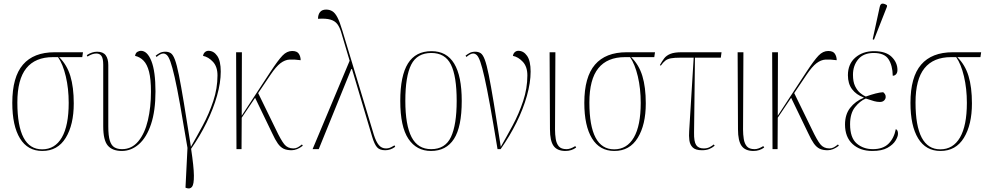

<svg xmlns="http://www.w3.org/2000/svg" viewBox="-20 -825 5465 1062"><path d="M214 10Q133 10 90.5 -59.5Q48 -129 48 -256Q48 -399 107 -467.5Q166 -536 282 -536H439L435 -509H307Q350 -467 369 -405Q388 -343 388 -253Q388 -135 343.5 -62.5Q299 10 214 10ZM213 1Q284 1 322 -64.5Q360 -130 360 -256Q360 -335 344 -402.5Q328 -470 301 -509H273Q175 -509 125.5 -447.5Q76 -386 76 -258Q76 1 213 1Z M654 10Q602 10 576.5 -19.5Q551 -49 551 -126V-467Q551 -501 541.5 -515Q532 -529 513 -529Q490 -529 464 -512L460 -520Q489 -539 517 -539Q550 -539 564.5 -519.5Q579 -500 579 -465V-126Q579 -74 587.5 -47Q596 -20 613 -10Q630 0 655 0Q709 0 745 -43.5Q781 -87 798 -159.5Q815 -232 815 -318Q815 -387 804.5 -428Q794 -469 774 -489.5Q754 -510 727 -516Q730 -533 740.5 -538.5Q751 -544 759 -544Q795 -544 817.5 -487Q840 -430 840 -319Q840 -212 815.5 -138.5Q791 -65 748.5 -27.5Q706 10 654 10Z M1011 215 1006 213 1017 -7Q993 -151 976 -246.5Q959 -342 946 -398.5Q933 -455 923 -483Q913 -511 903.5 -520Q894 -529 883 -529Q875 -529 865 -523.5Q855 -518 846 -510L841 -517Q851 -525 863.5 -532Q876 -539 895 -539Q912 -539 924.5 -531Q937 -523 947.5 -495Q958 -467 969.5 -410Q981 -353 997 -256.5Q1013 -160 1036 -13Q1067 -67 1101.5 -131Q1136 -195 1159.5 -265.5Q1183 -336 1183 -408Q1183 -456 1158 -483Q1133 -510 1103 -516Q1105 -529 1113.5 -536.5Q1122 -544 1133 -544Q1162 -544 1181.5 -516Q1201 -488 1201 -429Q1201 -368 1180.5 -295.5Q1160 -223 1123 -147.5Q1086 -72 1037 -2Q1052 97 1052.5 146Q1053 195 1042 208.5Q1031 222 1011 215Z M1288 0 1286 -536H1318L1317 -185L1476 -428Q1518 -492 1542.5 -517.5Q1567 -543 1596 -543Q1623 -543 1633 -527.5Q1643 -512 1643 -492Q1607 -497 1581.5 -495.5Q1556 -494 1531.5 -475.5Q1507 -457 1476 -411L1408 -310L1506 -109Q1534 -50 1552.5 -27Q1571 -4 1603 -4Q1616 -4 1627 -10Q1638 -16 1650 -26L1655 -19Q1623 6 1593 6Q1566 6 1548.5 -2.5Q1531 -11 1516.5 -31.5Q1502 -52 1486 -87L1391 -284L1317 -174L1316 0Z M1709 0 1914 -489 1867 -647Q1859 -674 1846 -691.5Q1833 -709 1808 -716.5Q1783 -724 1739 -721Q1739 -744 1750 -758Q1761 -772 1784 -772Q1803 -772 1818 -763Q1833 -754 1846 -729.5Q1859 -705 1873 -658L2048 -79Q2060 -41 2075.5 -22.5Q2091 -4 2115 -4Q2130 -4 2143 -10.5Q2156 -17 2162 -21L2166 -13Q2140 6 2111 6Q2080 6 2065.5 -10.5Q2051 -27 2039 -67L1927 -443H1923L1743 0Z M2364 10Q2284 10 2239 -57Q2194 -124 2194 -267Q2194 -406 2236.5 -474Q2279 -542 2367 -542Q2534 -542 2534 -267Q2534 -123 2491 -56.5Q2448 10 2364 10ZM2365 0Q2443 0 2474.5 -67.5Q2506 -135 2506 -267Q2506 -404 2474 -468Q2442 -532 2366 -532Q2287 -532 2254.5 -467.5Q2222 -403 2222 -267Q2222 -133 2256.5 -66.5Q2291 0 2365 0Z M2732 0Q2708 -146 2690.5 -242.5Q2673 -339 2660 -396.5Q2647 -454 2637 -482.5Q2627 -511 2617.5 -520Q2608 -529 2597 -529Q2589 -529 2579 -523.5Q2569 -518 2560 -510L2555 -517Q2565 -525 2577.5 -532Q2590 -539 2609 -539Q2626 -539 2638.5 -531Q2651 -523 2661.5 -495Q2672 -467 2683.5 -410Q2695 -353 2711 -256.5Q2727 -160 2750 -13Q2781 -67 2815.5 -131Q2850 -195 2873.5 -265.5Q2897 -336 2897 -408Q2897 -456 2872 -483Q2847 -510 2817 -516Q2819 -529 2827.5 -536.5Q2836 -544 2847 -544Q2876 -544 2895.5 -516Q2915 -488 2915 -429Q2915 -368 2894.5 -295Q2874 -222 2836.5 -146.5Q2799 -71 2749 0Z M3108 10Q3062 10 3042 -18Q3022 -46 3022 -110L3020 -536H3052L3050 -108Q3050 -81 3054 -56Q3058 -31 3071 -15.5Q3084 0 3114 0Q3135 0 3162 -17L3167 -9Q3141 10 3108 10Z M3378 10Q3297 10 3254.5 -59.5Q3212 -129 3212 -256Q3212 -399 3271 -467.5Q3330 -536 3446 -536H3603L3599 -509H3471Q3514 -467 3533 -405Q3552 -343 3552 -253Q3552 -135 3507.5 -62.5Q3463 10 3378 10ZM3377 1Q3448 1 3486 -64.5Q3524 -130 3524 -256Q3524 -335 3508 -402.5Q3492 -470 3465 -509H3437Q3339 -509 3289.5 -447.5Q3240 -386 3240 -258Q3240 1 3377 1Z M3863 6Q3827 6 3811.5 -9.5Q3796 -25 3793 -49.5Q3790 -74 3792 -100L3817 -506H3744Q3710 -506 3691 -502.5Q3672 -499 3660 -489.5Q3648 -480 3635 -462L3630 -465Q3642 -487 3654 -502.5Q3666 -518 3688 -527Q3710 -536 3750 -536H3971L3967 -506H3824L3819 -92Q3818 -42 3830.5 -23Q3843 -4 3872 -4Q3892 -4 3906 -11.5Q3920 -19 3928 -26L3933 -19Q3919 -7 3902.5 -0.5Q3886 6 3863 6Z M4148 10Q4102 10 4082 -18Q4062 -46 4062 -110L4060 -536H4092L4090 -108Q4090 -81 4094 -56Q4098 -31 4111 -15.5Q4124 0 4154 0Q4175 0 4202 -17L4207 -9Q4181 10 4148 10Z M4253 0 4251 -536H4283L4282 -185L4441 -428Q4483 -492 4507.5 -517.5Q4532 -543 4561 -543Q4588 -543 4598 -527.5Q4608 -512 4608 -492Q4572 -497 4546.5 -495.5Q4521 -494 4496.5 -475.5Q4472 -457 4441 -411L4373 -310L4471 -109Q4499 -50 4517.5 -27Q4536 -4 4568 -4Q4581 -4 4592 -10Q4603 -16 4615 -26L4620 -19Q4588 6 4558 6Q4531 6 4513.5 -2.5Q4496 -11 4481.5 -31.5Q4467 -52 4451 -87L4356 -284L4282 -174L4281 0Z M4805 10Q4737 10 4695.5 -28.5Q4654 -67 4654 -136Q4654 -192 4682.5 -228.5Q4711 -265 4757 -284V-286Q4716 -301 4693 -331.5Q4670 -362 4670 -409Q4670 -471 4711 -506.5Q4752 -542 4814 -542Q4880 -542 4912 -510.5Q4944 -479 4944 -438Q4944 -423 4936.5 -414.5Q4929 -406 4918 -406Q4917 -463 4894.5 -497.5Q4872 -532 4813 -532Q4756 -532 4727 -497Q4698 -462 4698 -411Q4698 -373 4709.5 -349Q4721 -325 4737.5 -311Q4754 -297 4769 -291Q4800 -302 4823.5 -308Q4847 -314 4865 -315Q4870 -311 4874.5 -305Q4879 -299 4879 -289Q4879 -278 4870.5 -269.5Q4862 -261 4847 -261Q4831 -261 4815 -265.5Q4799 -270 4769 -280Q4737 -267 4709.5 -232.5Q4682 -198 4682 -138Q4682 -63 4718.5 -31.5Q4755 0 4808 0Q4864 0 4894.5 -30Q4925 -60 4935 -111Q4941 -108 4944 -102Q4947 -96 4947 -85Q4947 -70 4933.5 -47.5Q4920 -25 4889 -7.5Q4858 10 4805 10ZM4814 -605 4807 -608 4846 -787Q4850 -805 4861.5 -805Q4873 -805 4886 -796V-788Z M5182 10Q5101 10 5058.5 -59.5Q5016 -129 5016 -256Q5016 -399 5075 -467.5Q5134 -536 5250 -536H5407L5403 -509H5275Q5318 -467 5337 -405Q5356 -343 5356 -253Q5356 -135 5311.5 -62.5Q5267 10 5182 10ZM5181 1Q5252 1 5290 -64.5Q5328 -130 5328 -256Q5328 -335 5312 -402.5Q5296 -470 5269 -509H5241Q5143 -509 5093.5 -447.5Q5044 -386 5044 -258Q5044 1 5181 1Z"/></svg>

Font: Noto Serif Display Condensed Thin
Style: Regular
Weight: 100
Width: 3
Designer: Monotype Design Team
Foundry: Monotype Imaging Inc.
Version: Version 2.009